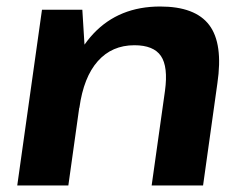

<svg xmlns="http://www.w3.org/2000/svg" viewBox="-20 -570 745 590"><path d="M487 -291Q497 -365 474.5 -398Q452 -431 393 -431Q324 -431 280.5 -382Q237 -333 224 -239L155 -158L166 -227Q189 -384 267.5 -467Q346 -550 472 -550Q580 -550 623 -493Q666 -436 648 -314L604 0H446ZM109 -540H233L243 -378L190 0H33Z"/></svg>

Font: Pathway Extreme 8pt Thin 12pt
Style: Bold Italic
Weight: 700
Italic angle: -8°
Version: Version 1.001;gftools[0.9.26]